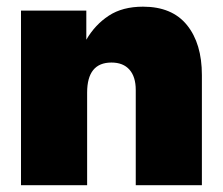

<svg xmlns="http://www.w3.org/2000/svg" viewBox="-20 -547 658 567"><path d="M237.3 -273.4V0H42V-515.6H234.9V-429.7Q260.7 -474.1 301.3 -500.7Q341.8 -527.3 402.3 -527.3Q488.3 -527.3 532.2 -472.9Q576.2 -418.5 576.2 -325.2V0H380.9V-281.2Q380.9 -320.3 362.3 -341.3Q343.8 -362.3 309.1 -362.3Q237.3 -362.3 237.3 -273.4Z"/></svg>

Font: Inter Display Black
Style: Regular
Weight: 900
Designer: Rasmus Andersson
Foundry: rsms
Version: Version 4.000;git-a52131595